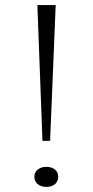

<svg xmlns="http://www.w3.org/2000/svg" viewBox="-20 -720 365 755"><path d="M147 -166H177L199 -700H127ZM162 15C190 15 209 0 209 -25C209 -49 190 -64 162 -64C136 -64 115 -49 115 -25C115 0 136 15 162 15Z"/></svg>

Font: Sprat Extended Light
Style: Regular
Weight: 300
Width: 9
Designer: Ethan Nakache
Foundry: Collletttivo
Version: Version 2.000;Glyphs 3.2 (3217)